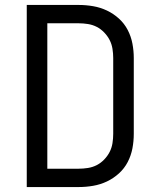

<svg xmlns="http://www.w3.org/2000/svg" viewBox="-20 -755 640 775"><path d="M88 0V-735H298Q327 -735 356 -730Q385 -725 411.5 -712.5Q438 -700 460 -680Q482 -660 495.5 -634Q509 -608 514.5 -579Q520 -550 520 -521V-215Q520 -185 514.5 -156Q509 -127 495.5 -101Q482 -75 460 -55Q438 -35 411.5 -22.5Q385 -10 356 -5Q327 0 298 0ZM297 -74Q316 -74 335 -77Q354 -80 370.5 -88.5Q387 -97 400.5 -111Q414 -125 422.5 -141.5Q431 -158 434 -177Q437 -196 437 -215V-521Q437 -539 434 -558Q431 -577 422.5 -593.5Q414 -610 400.5 -624Q387 -638 370.5 -646.5Q354 -655 335 -658Q316 -661 298 -661H171V-74Z"/></svg>

Font: Iosevka Curly Extended
Style: Regular
Weight: 400
Width: 7
Monospace: yes
Designer: Belleve Invis
Foundry: Belleve Invis
Version: Version 11.1.0; ttfautohint (v1.8.3)